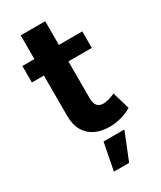

<svg xmlns="http://www.w3.org/2000/svg" viewBox="-221 -736 869 1038"><g transform="rotate(-30 213.0 -217.0)"><path d="M251 -183Q251 -147 265 -132.5Q279 -118 303 -119Q318 -119 336 -124Q354 -129 375 -139L407 -31Q377 -13 341 -3Q305 7 267 7Q219 7 180.5 -11Q142 -29 120 -66Q98 -103 98 -158V-662H251ZM23 -514H397V-411H23ZM199 59H329L261 228H166Z"/></g></svg>

Font: Alexandria SemiBold
Style: Regular
Weight: 600
Designer: Mohamed Gaber
Foundry: Kief Type Foundry
Version: Version 5.100